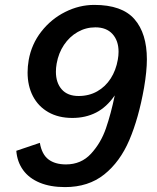

<svg xmlns="http://www.w3.org/2000/svg" viewBox="-20 -755 640 783"><path d="M46.5 -140 142.5 -172.5Q150.5 -125.5 177.5 -105Q204.5 -84.5 249 -84.5Q311 -84.5 351.2 -128.2Q391.5 -172 412 -231.5Q432.5 -291 448 -366Q415 -318 372 -296Q329 -274 275 -274Q218.5 -274 177.2 -297.5Q136 -321 114.2 -363Q92.5 -405 92.5 -459.5Q92.5 -484 97 -510Q108.5 -575 148.5 -626.2Q188.5 -677.5 245.8 -706.2Q303 -735 364.5 -735Q477.5 -735 528.2 -677Q579 -619 579 -513Q579 -465 567.5 -397.5Q545.5 -273 507.5 -184Q469.5 -95 405 -43.5Q340.5 8 245 8Q185.5 8 142 -10Q98.5 -28 74.2 -61.5Q50 -95 46.5 -140ZM460.5 -512Q463.5 -528.5 463.5 -544Q463.5 -589 438.8 -616.2Q414 -643.5 369 -643.5Q330 -643.5 296.8 -624.5Q263.5 -605.5 241 -572Q218.5 -538.5 211 -495.5Q208 -478.5 208 -462.5Q208 -417.5 231.8 -390.5Q255.5 -363.5 300.5 -363.5Q343 -363.5 376.5 -382.5Q410 -401.5 431.5 -435Q453 -468.5 460.5 -512Z"/></svg>

Font: JuliaMono SemiBold
Style: Italic
Weight: 600
Italic angle: -9°
Monospace: yes
Designer: cormullion
Foundry: corm
Version: Version 0.056; ttfautohint (v1.8.4)